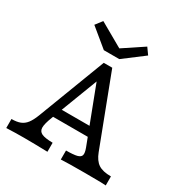

<svg xmlns="http://www.w3.org/2000/svg" viewBox="-175 -904 999 1042"><g transform="rotate(30 324.0 -383.0)"><path d="M128.2 -148.4 289.5 -571H342.7L508.1 -137.1Q525 -92.7 552.4 -74.6Q579.8 -56.5 631.5 -56.5V0L599.2 -1.6Q573.4 -2.4 496.8 -2.4Q391.1 -2.4 350 0V-56.5Q396.8 -56.5 418.1 -62.1Q439.5 -67.7 443.1 -81.9Q446.8 -96 436.3 -124.2L300.8 -479L316.9 -491.1L194.4 -171Q175.8 -123.4 176.2 -100Q176.6 -76.6 197.2 -66.9Q217.7 -57.3 266.1 -56.5V0Q179 -2.4 116.9 -2.4Q63.7 -2.4 8.1 0V-56.5Q41.1 -56.5 62.5 -64.9Q83.9 -73.4 99.2 -93.1Q114.5 -112.9 128.2 -148.4ZM187.9 -236.3H436.3L456.5 -179.8H165.3ZM478.2 -725.8 352.4 -630.6H255.6L141.9 -724.2L174.2 -766.1L352.4 -664.5H298.4L450 -765.3Z"/></g></svg>

Font: Playfair Micro SmCond SmLight
Style: Regular
Weight: 360
Width: 4
Designer: Claus Eggers Sørensen
Foundry: Claus Eggers Sørensen
Version: Version 2.100;Glyphs 3.2 (3219)